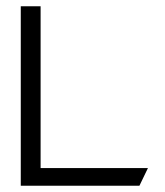

<svg xmlns="http://www.w3.org/2000/svg" viewBox="-20 -595 525 610"><path d="M46 -5H423L450 -61H109V-575H46Z"/></svg>

Font: Charger Sport
Style: LitExt
Weight: 300
Designer: Jasper
Foundry: Cannot Into Space Fonts
Version: Version 1.1